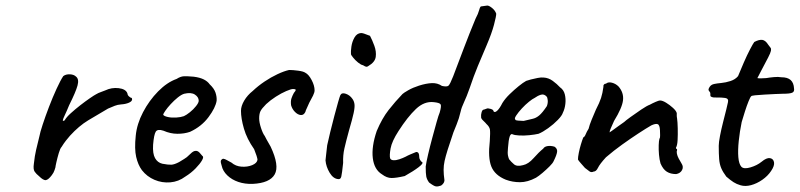

<svg xmlns="http://www.w3.org/2000/svg" viewBox="-20 -661 2857 686"><path d="M119 -32Q110 -39 104 -47.5Q98 -56 101 -76Q104 -104 109 -125.5Q114 -147 121 -175Q123 -187 132.5 -216Q142 -245 155 -279Q168 -313 182 -343.5Q196 -374 206 -389Q215 -396 229.5 -395.5Q244 -395 252 -387Q263 -378 257 -355.5Q251 -333 227 -285Q218 -263 211.5 -249.5Q205 -236 204.5 -231.5Q204 -227 211 -231Q217 -242 233 -256.5Q249 -271 267 -285Q285 -299 301 -310Q317 -321 323 -324Q331 -329 341.5 -332.5Q352 -336 356 -338Q379 -349 404 -346Q429 -343 435 -328Q436 -320 441.5 -316Q447 -312 447 -312Q451 -312 451.5 -309Q452 -306 452 -306Q452 -299 440.5 -294Q429 -289 413 -288Q400 -287 390 -283Q380 -279 366 -273Q328 -251 295 -231Q262 -211 230 -176Q223 -168 215.5 -158.5Q208 -149 200 -136Q195 -131 190 -114Q185 -97 181.5 -81.5Q178 -66 178 -63Q178 -63 175 -53.5Q172 -44 165 -35Q153 -19 144 -17.5Q135 -16 119 -32Z M642 -30Q618 -12 588.5 -9.5Q559 -7 532 -18.5Q505 -30 487 -53Q473 -72 466.5 -100.5Q460 -129 465 -176Q469 -218 491 -260Q513 -302 545 -334.5Q577 -367 611 -379Q625 -388 637 -388.5Q649 -389 672 -387Q695 -384 708.5 -377Q722 -370 729 -360Q745 -345 750 -330Q755 -315 754 -301Q750 -276 725 -242.5Q700 -209 659 -190Q639 -183 614 -183Q589 -183 564 -194Q543 -201 536.5 -190.5Q530 -180 527 -144Q525 -112 534 -96Q543 -80 560 -76Q581 -72 592 -72.5Q603 -73 620 -82Q633 -90 638 -93Q643 -96 647.5 -99.5Q652 -103 660 -111Q666 -117 670.5 -119.5Q675 -122 680 -122Q687 -122 693 -115.5Q699 -109 703 -104Q709 -101 702 -88.5Q695 -76 679 -59.5Q663 -43 642 -30ZM637 -246Q646 -250 658.5 -260Q671 -270 680.5 -282Q690 -294 690 -301Q690 -314 676.5 -323Q663 -332 638 -326Q628 -323 615 -312.5Q602 -302 590 -289Q578 -276 570.5 -265Q563 -254 563 -251Q566 -246 579.5 -243Q593 -240 609.5 -241Q626 -242 637 -246Z M883 -4Q855 -3 831.5 -11Q808 -19 792 -34.5Q776 -50 772 -69Q768 -81 769 -86Q770 -91 777 -94Q784 -93 790.5 -89Q797 -85 807 -80Q822 -67 843 -65.5Q864 -64 881 -71Q898 -78 900 -90Q900 -94 896.5 -105Q893 -116 888 -128Q862 -165 851.5 -201.5Q841 -238 841 -265Q841 -282 852.5 -301.5Q864 -321 883 -336Q902 -354 925 -369.5Q948 -385 971.5 -396Q995 -407 1013 -411Q1026 -411 1045 -408.5Q1064 -406 1071 -401Q1083 -395 1093.5 -375Q1104 -355 1104 -338Q1104 -331 1098.5 -319.5Q1093 -308 1085 -294Q1081 -284 1076.5 -275Q1072 -266 1071 -261Q1065 -249 1054.5 -250Q1044 -251 1034 -261Q1024 -271 1020 -285Q1018 -300 1021.5 -310Q1025 -320 1030 -329Q1037 -337 1036.5 -340Q1036 -343 1027 -343Q1020 -343 1002.5 -335.5Q985 -328 965.5 -315.5Q946 -303 931 -289Q915 -273 910.5 -263.5Q906 -254 906 -238Q906 -224 912.5 -204Q919 -184 926 -175Q926 -174 932.5 -162.5Q939 -151 947 -137Q979 -69 961.5 -38Q944 -7 883 -4Z M1189 -21Q1171 -22 1158 -43.5Q1145 -65 1143 -88Q1144 -96 1145.5 -111Q1147 -126 1149 -142Q1153 -161 1160 -189.5Q1167 -218 1174.5 -246.5Q1182 -275 1188 -296Q1194 -317 1196 -321Q1201 -331 1215.5 -326Q1230 -321 1239 -308Q1245 -300 1246.5 -289Q1248 -278 1243.5 -257Q1239 -236 1227 -195Q1216 -155 1210.5 -130.5Q1205 -106 1206 -79Q1202 -41 1199.5 -30.5Q1197 -20 1189 -21ZM1296 -425Q1292 -422 1288.5 -422.5Q1285 -423 1277 -428Q1270 -429 1259.5 -437.5Q1249 -446 1241.5 -455.5Q1234 -465 1234 -467Q1233 -477 1235.5 -494.5Q1238 -512 1246.5 -527Q1255 -542 1270 -543Q1274 -543 1280.5 -541Q1287 -539 1302 -533Q1310 -518 1317.5 -497.5Q1325 -477 1322.5 -458Q1320 -439 1296 -425Z M1556 2Q1545 6 1537.5 5Q1530 4 1513 -9Q1505 -20 1503 -30.5Q1501 -41 1501 -66Q1503 -81 1509.5 -109Q1516 -137 1524.5 -168.5Q1533 -200 1540 -225Q1547 -250 1551 -259Q1558 -283 1554 -288.5Q1550 -294 1530 -296Q1496 -300 1466 -271.5Q1436 -243 1404 -193Q1380 -156 1375.5 -130.5Q1371 -105 1374 -95Q1377 -89 1386 -88.5Q1395 -88 1407 -92Q1419 -96 1429 -101Q1436 -105 1446.5 -109.5Q1457 -114 1467 -118Q1473 -118 1475.5 -113.5Q1478 -109 1478 -99Q1478 -95 1481 -89.5Q1484 -84 1489 -81Q1493 -77 1475.5 -63.5Q1458 -50 1426 -32Q1396 -25 1379 -25Q1362 -25 1345 -38Q1317 -55 1312 -96Q1307 -137 1326 -193Q1345 -238 1368.5 -268Q1392 -298 1418 -325Q1422 -329 1438.5 -338.5Q1455 -348 1477 -355Q1502 -363 1522.5 -364Q1543 -365 1559 -354Q1577 -350 1582.5 -355Q1588 -360 1599 -388Q1618 -438 1637.5 -489.5Q1657 -541 1679 -594Q1689 -613 1691.5 -623.5Q1694 -634 1698 -638L1720 -641Q1726 -642 1737.5 -633Q1749 -624 1753 -612Q1753 -603 1745 -572.5Q1737 -542 1719 -500Q1703 -463 1687.5 -425.5Q1672 -388 1658 -346Q1647 -315 1638 -296Q1629 -277 1626 -263Q1620 -237 1611.5 -216.5Q1603 -196 1600 -188Q1587 -150 1579.5 -126Q1572 -102 1568.5 -86Q1565 -70 1565 -54Q1565 -38 1568 -17Q1568 -13 1565.5 -8Q1563 -3 1556 2Z M1787 -19Q1748 -35 1735.5 -66Q1723 -97 1730 -157Q1732 -188 1730.5 -198Q1729 -208 1718 -218Q1715 -222 1706.5 -230Q1698 -238 1699 -243Q1698 -250 1700.5 -259Q1703 -268 1707 -269Q1712 -270 1717.5 -272.5Q1723 -275 1727 -273Q1731 -273 1737 -270.5Q1743 -268 1743 -264Q1747 -257 1756 -265Q1765 -273 1775 -293Q1785 -309 1801 -324.5Q1817 -340 1833 -353Q1849 -366 1860 -372Q1865 -374 1876.5 -377Q1888 -380 1901 -382.5Q1914 -385 1922 -384Q1940 -383 1955 -372Q1970 -361 1981 -349Q1994 -340 1998 -324Q2002 -308 2000 -290Q1998 -272 1991 -258Q1988 -248 1973 -232.5Q1958 -217 1938.5 -203Q1919 -189 1904 -183Q1891 -180 1871.5 -178Q1852 -176 1835 -177Q1818 -178 1812 -181Q1805 -185 1801 -173Q1797 -161 1795 -133Q1793 -114 1795 -105Q1797 -96 1799 -92Q1806 -83 1816.5 -74Q1827 -65 1849 -71Q1868 -75 1886.5 -96Q1905 -117 1921 -130Q1925 -137 1936 -139Q1947 -141 1961 -137Q1972 -130 1970.5 -118.5Q1969 -107 1958 -85Q1955 -78 1943.5 -66.5Q1932 -55 1918.5 -43.5Q1905 -32 1895 -26Q1865 -10 1838 -10Q1811 -10 1787 -19ZM1851 -229Q1871 -234 1883 -236.5Q1895 -239 1906.5 -248.5Q1918 -258 1934 -282Q1938 -293 1937 -303Q1936 -313 1933 -316Q1924 -326 1912.5 -322.5Q1901 -319 1890 -311Q1883 -308 1870 -297.5Q1857 -287 1844.5 -273.5Q1832 -260 1824.5 -248.5Q1817 -237 1821 -235Q1819 -231 1832.5 -230Q1846 -229 1851 -229Z M2396 -39Q2376 -39 2362.5 -47.5Q2349 -56 2340 -77Q2336 -91 2334.5 -108.5Q2333 -126 2333.5 -142Q2334 -158 2336 -165Q2339 -169 2338.5 -178Q2338 -187 2338 -196Q2337 -215 2329.5 -217.5Q2322 -220 2307 -213Q2288 -202 2260.5 -184Q2233 -166 2203 -144.5Q2173 -123 2145 -99Q2123 -75 2116.5 -61.5Q2110 -48 2101 -48Q2093 -44 2086.5 -48.5Q2080 -53 2070 -61Q2063 -69 2055 -78Q2047 -87 2045 -91Q2045 -100 2048 -115Q2051 -130 2055.5 -145Q2060 -160 2064 -170Q2069 -172 2072.5 -181Q2076 -190 2083 -201Q2086 -214 2094 -233.5Q2102 -253 2109 -269Q2122 -294 2127.5 -311Q2133 -328 2136 -351Q2135 -355 2137.5 -358.5Q2140 -362 2144 -362H2145Q2153 -369 2166.5 -365.5Q2180 -362 2190 -352Q2209 -330 2206 -303Q2203 -276 2174 -229Q2167 -213 2162.5 -203Q2158 -193 2158 -188Q2158 -188 2167.5 -194.5Q2177 -201 2189.5 -210.5Q2202 -220 2210 -225Q2215 -230 2233 -243Q2251 -256 2271 -269.5Q2291 -283 2302 -287Q2311 -292 2322.5 -297Q2334 -302 2338 -302Q2347 -302 2360 -294Q2373 -286 2384.5 -275.5Q2396 -265 2398 -257Q2398 -253 2398 -248Q2398 -243 2399 -239Q2401 -225 2401.5 -202.5Q2402 -180 2401 -160.5Q2400 -141 2395 -133Q2395 -133 2395.5 -131Q2396 -129 2399 -128Q2399 -125 2399 -124Q2399 -123 2399 -123Q2397 -120 2398.5 -112Q2400 -104 2405 -94.5Q2410 -85 2415 -77Q2423 -65 2417 -53.5Q2411 -42 2396 -39Z M2626 1Q2612 -3 2601 -10Q2590 -17 2575 -30Q2563 -46 2557 -60Q2551 -74 2549.5 -92.5Q2548 -111 2548 -140Q2548 -152 2552.5 -175.5Q2557 -199 2563.5 -224.5Q2570 -250 2575 -270Q2580 -290 2581 -296Q2584 -309 2571 -311Q2558 -313 2542.5 -312.5Q2527 -312 2522 -315Q2518 -316 2518 -321Q2518 -326 2518 -326Q2518 -330 2516.5 -331.5Q2515 -333 2512 -338Q2510 -342 2515.5 -350.5Q2521 -359 2532 -361Q2541 -363 2557 -364.5Q2573 -366 2590 -371.5Q2607 -377 2617 -389Q2626 -411 2637.5 -437.5Q2649 -464 2660 -485Q2671 -506 2675 -511Q2692 -520 2703.5 -518.5Q2715 -517 2725 -501Q2730 -494 2733 -490.5Q2736 -487 2734.5 -479.5Q2733 -472 2724.5 -455.5Q2716 -439 2699 -407Q2694 -397 2690 -389.5Q2686 -382 2686 -382Q2690 -381 2698 -381Q2706 -381 2718 -382Q2729 -384 2745 -385.5Q2761 -387 2771 -385Q2794 -385 2805 -375Q2816 -365 2817 -345Q2819 -334 2811 -330Q2803 -326 2776 -326Q2767 -326 2749 -325Q2731 -324 2711 -323Q2691 -322 2677.5 -320.5Q2664 -319 2664 -317Q2661 -315 2654.5 -299Q2648 -283 2641.5 -262.5Q2635 -242 2630 -225Q2623 -191 2619.5 -157.5Q2616 -124 2618 -99.5Q2620 -75 2629 -65Q2638 -56 2661.5 -63Q2685 -70 2701 -83Q2719 -98 2731 -96Q2743 -94 2745.5 -81.5Q2748 -69 2735 -50Q2723 -32 2703.5 -18.5Q2684 -5 2663.5 0.5Q2643 6 2626 1Z"/></svg>

Font: Caveat Medium
Style: Regular
Weight: 500
Designer: Pablo Impallari
Foundry: Pablo Impallari
Version: Version 2.000